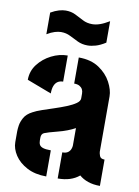

<svg xmlns="http://www.w3.org/2000/svg" viewBox="-87 -832 646 891"><g transform="rotate(10 236.0 -387.0)"><path d="M277 -632Q251 -632 230 -642Q209 -652 189.5 -662Q170 -672 146 -672Q133 -672 116.5 -667Q100 -662 80 -650V-752Q101 -764 118.5 -769Q136 -774 150 -774Q176 -774 196 -764Q216 -754 236 -743.5Q256 -733 281 -733Q298 -733 317 -739.5Q336 -746 361 -761V-660Q336 -644 315 -638Q294 -632 277 -632ZM194 0Q141 0 103 -20Q65 -40 45 -70.5Q25 -101 25 -132V-183Q25 -193 27.5 -210.5Q30 -228 41 -248Q52 -268 79 -282Q95 -291 121.5 -300Q148 -309 177 -318.5Q206 -328 232 -338.5Q258 -349 274.5 -360.5Q291 -372 291 -385V-408Q291 -419 286.5 -427.5Q282 -436 272.5 -441.5Q263 -447 247 -447V-570Q305 -570 343 -544.5Q381 -519 400 -483Q419 -447 419 -417V-156Q419 -150 423.5 -137Q428 -124 447 -124V0Q415 0 390.5 -8.5Q366 -17 349 -32Q330 -16 305 -8Q280 0 248 0V-123Q266 -123 275 -130Q284 -137 287.5 -146.5Q291 -156 291 -163V-245Q275 -236 254 -228Q233 -220 211 -214.5Q189 -209 172.5 -204Q156 -199 149 -196Q136 -190 136 -173V-159Q136 -147 140.5 -139Q145 -131 157.5 -127Q170 -123 194 -123ZM148 -383 32 -427Q32 -468 56.5 -500Q81 -532 118.5 -551Q156 -570 195 -570V-447Q180 -447 169.5 -440Q159 -433 153.5 -419Q148 -405 148 -383Z"/></g></svg>

Font: Stick No Bills ExtraLight ExtraBold
Style: Regular
Weight: 800
Version: Version 2.000